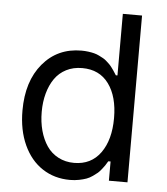

<svg xmlns="http://www.w3.org/2000/svg" viewBox="-53 -774 726 834"><g transform="rotate(5 310.5 -357.5)"><path d="M282.7 11.4Q303.6 11.4 322.3 7.6Q340.9 3.9 354.2 -0.9Q367.5 -5.7 380.9 -15.1Q394.2 -24.5 401.3 -30.5Q408.4 -36.6 417.8 -48.5Q427.2 -60.4 429.9 -64.6Q432.5 -68.9 439.3 -79.9Q441.1 -82.7 441.8 -83.8H451.7V0H532.7V-727.3H448.9V-458.8H441.8Q441.1 -459.9 435.9 -468Q430.8 -476.2 428.4 -479.6Q426.1 -483 419.7 -491.5Q413.4 -500 408.9 -504.3Q404.5 -508.5 396.1 -516.2Q387.8 -523.8 380.3 -527.9Q372.9 -532 361.9 -537.5Q350.9 -543 339.7 -545.8Q328.5 -548.7 314.1 -550.6Q299.7 -552.6 284.1 -552.6Q180 -552.6 115.6 -475.9Q51.1 -399.1 51.1 -271.3Q51.1 -186.1 80.6 -121.6Q110.1 -57.2 162.5 -22.9Q214.8 11.4 282.7 11.4ZM294 -63.9Q255.7 -63.9 225 -80.1Q194.2 -96.2 174.9 -124.6Q155.5 -153.1 145.2 -190.9Q134.9 -228.7 134.9 -272.7Q134.9 -316.4 145.1 -353.3Q155.2 -390.3 174.5 -418.1Q193.9 -446 224.4 -461.6Q255 -477.3 294 -477.3Q369.3 -477.3 409.8 -421.9Q450.3 -366.5 450.3 -272.7Q450.3 -177.9 409.3 -120.9Q368.3 -63.9 294 -63.9Z"/></g></svg>

Font: Inter-Regular
Style: Regular
Weight: 500
Designer: Rasmus Andersson
Foundry: rsms
Version: ""